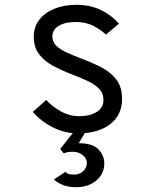

<svg xmlns="http://www.w3.org/2000/svg" viewBox="-20 -543 656 799"><path d="M305 12Q248.5 12 199 -13.5Q149.5 -39 116.5 -77.5L172.5 -127Q195.5 -101 232 -80.2Q268.5 -59.5 311 -59.5Q353 -59.5 381.8 -76.8Q410.5 -94 410.5 -127.5Q410.5 -155 392.2 -173.8Q374 -192.5 344.2 -206.2Q314.5 -220 280.5 -233Q237 -249.5 200.5 -269.2Q164 -289 142.2 -318Q120.5 -347 120.5 -390.5Q120.5 -431 143.5 -460.8Q166.5 -490.5 206.8 -506.8Q247 -523 298 -523Q354.5 -523 399 -501.8Q443.5 -480.5 475 -444.5L421 -399Q401 -418 369.8 -434.8Q338.5 -451.5 294.5 -451.5Q251 -451.5 224.5 -435.5Q198 -419.5 198 -391Q198 -368 215 -352Q232 -336 259.2 -323.8Q286.5 -311.5 318 -299.5Q358.5 -284.5 397.8 -265Q437 -245.5 462.5 -214Q488 -182.5 488 -131Q488 -65 438.8 -26.5Q389.5 12 305 12ZM296.5 236Q265.5 236 242.5 227Q219.5 218 204.5 204L252.5 172Q258.5 179.5 267 181.5Q275.5 183.5 289.5 183.5Q310.5 183.5 326 169.5Q341.5 155.5 341.5 135Q341.5 116 323.8 102.2Q306 88.5 282.5 88.5Q258.5 88.5 245.5 95.5L230.5 77L299.5 -10H345.5L307.5 53Q366 53 390 79Q414 105 414 136Q414 180 381 208Q348 236 296.5 236Z"/></svg>

Font: Overpass Mono
Style: Regular
Weight: 400
Designer: Delve Withrington, Dave Bailey
Foundry: Delve Fonts LLC
Version: Version 4.000